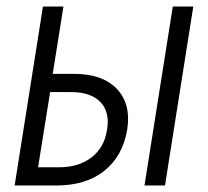

<svg xmlns="http://www.w3.org/2000/svg" viewBox="-20 -570 640 590"><path d="M25 0 112 -550H175L142 -343H208Q295 -343 339 -297Q383 -251 371 -172Q357 -90 300.5 -45Q244 0 153 0ZM424 0 511 -550H574L487 0ZM97 -56H162Q222 -56 261.5 -86.5Q301 -117 309 -172Q318 -226 288.5 -256.5Q259 -287 199 -287H134Z"/></svg>

Font: JetBrains Mono NL ExtraLight
Style: Italic
Weight: 200
Italic angle: -9°
Monospace: yes
Designer: Philipp Nurullin, Konstantin Bulenkov
Foundry: JetBrains
Version: Version 2.305; ttfautohint (v1.8.4.7-5d5b)